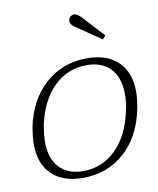

<svg xmlns="http://www.w3.org/2000/svg" viewBox="-78 -732 660 803"><g transform="rotate(-10 251.5 -330.0)"><path d="M282 -621Q267 -632 267 -645Q267 -656 274.5 -663Q282 -670 291 -670Q303 -670 319 -654L405 -561L392 -546ZM31 -165Q31 -191 38 -235Q62 -350 135.5 -415Q209 -480 312 -480Q397 -480 444 -434.5Q491 -389 491 -306Q491 -277 483 -235Q460 -120 387 -55Q314 10 211 10Q125 10 78 -35.5Q31 -81 31 -165ZM435 -235Q443 -268 443 -305Q443 -375 407 -413.5Q371 -452 306 -452Q225 -452 166.5 -395Q108 -338 86 -235Q79 -191 79 -166Q79 -95 115 -56.5Q151 -18 217 -18Q297 -18 355.5 -75.5Q414 -133 435 -235Z"/></g></svg>

Font: Taviraj ExtraLight
Style: Italic
Weight: 275
Italic angle: -12°
Designer: Katatrad Team
Foundry: CadsonDemak
Version: Version 1.001